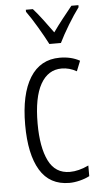

<svg xmlns="http://www.w3.org/2000/svg" viewBox="-55 -800 440 844"><g transform="rotate(-5 165.0 -377.5)"><path d="M217 10Q130 10 87.5 -60.5Q45 -131 45 -261Q45 -396 90.5 -469Q136 -542 222 -542Q272 -542 310 -521L292 -476Q260 -494 226 -494Q166 -494 133 -435.5Q100 -377 100 -262Q100 -157 129.5 -97.5Q159 -38 223 -38Q262 -38 306 -59V-12Q287 -2 262.5 4Q238 10 217 10ZM182 -606Q164 -641 138.5 -684Q113 -727 92 -756V-765H123Q142 -744 164.5 -714Q187 -684 208 -655Q230 -686 249 -710Q268 -734 293 -765H324V-756Q301 -725 275.5 -683Q250 -641 233 -606Z"/></g></svg>

Font: Noto Sans Malayalam ExtraCondensed Light
Style: Regular
Weight: 300
Width: 2
Designer: Jelle Bosma - Monotype Design Team
Foundry: Monotype Imaging Inc.
Version: Version 2.104; ttfautohint (v1.8.4.7-5d5b)